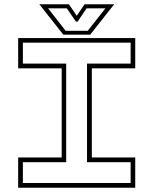

<svg xmlns="http://www.w3.org/2000/svg" viewBox="-20 -878 718 898"><path d="M65 0V-141.5H268.5V-558.5H65V-700H612.5V-558.5H409.5V-141.5H612.5V0ZM87 -22H591V-119.5H387V-580.5H591V-678.5H87V-580.5H289.5V-119.5H87ZM276 -716 164 -858H302.5L339 -804L375.5 -858H514L402 -716ZM287 -734H390.5L473 -839H385L343 -777H335L292.5 -839H205Z"/></svg>

Font: Tourney Expanded ExtraLight
Style: Regular
Weight: 200
Width: 7
Designer: Tyler Finck
Foundry: Etcetera Type Co
Version: Version 1.010; ttfautohint (v1.8.3)